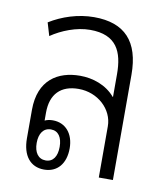

<svg xmlns="http://www.w3.org/2000/svg" viewBox="-69 -618 597 683"><g transform="rotate(10 230.0 -276.5)"><path d="M135 6C183 6 212 -29 212 -84C212 -137 182 -172 136 -172C125 -172 115 -170 107 -166V-195C107 -262 143 -298 207 -298C277 -298 332 -246 332 -185V0H383V-380C383 -500 328 -559 217 -559C159 -559 102 -540 57 -512L71 -465C109 -491 162 -512 211 -512C307 -512 332 -454 332 -373V-291H331C299 -329 250 -345 204 -345C124 -345 56 -304 56 -196V-93C56 -31 85 6 135 6ZM135 -27C108 -27 93 -49 93 -83C93 -117 108 -139 135 -139C162 -139 176 -117 176 -83C176 -49 162 -27 135 -27Z"/></g></svg>

Font: Noto Sans Thai Looped Condensed Light
Style: Regular
Weight: 300
Width: 3
Designer: Sasikarn Vongin, Ben Mitchell
Foundry: The Fontpad Ltd
Version: Version 1.001